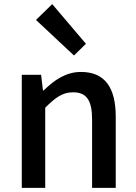

<svg xmlns="http://www.w3.org/2000/svg" viewBox="-20 -914 664 934"><path d="M155 -817 340 -644 398 -701 234 -894ZM86 -550V0H200V-390C249 -439 284 -465 335 -465C400 -465 428 -428 428 -332V0H543V-346C543 -487 491 -564 374 -564C299 -564 243 -523 192 -474H189L180 -550Z"/></svg>

Font: Spoqa Han Sans Neo Medium
Style: Regular
Weight: 500
Designer: [Spoqa Han Sans Neo] Dong-huui Kim ___ Younghwa Kang ___ Yujin Lee ___ [Noto Sans] Ryoko NISHIZUKA ____ (kana & ideograp
Foundry: Spoqa (http://www.spoqa-han-sans.com)
Version: Version 1.100;hotconv 1.0.109;makeotfexe 2.5.65596